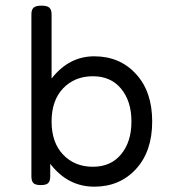

<svg xmlns="http://www.w3.org/2000/svg" viewBox="-20 -666 640 696"><path d="M129.9 -645.5Q109.9 -645.5 101.8 -638.2Q93.8 -630.9 93.8 -613.8V-26.9Q93.8 -9.8 101.1 -2.4Q108.4 4.9 127.4 4.9H128.4Q147.5 4.9 154.8 -2.4Q162.1 -9.8 162.1 -26.9V-72.3Q225.6 10.7 321.8 10.7Q414.1 10.7 472.9 -53.2Q531.7 -117.2 531.7 -225.6Q531.7 -334 472.9 -397.9Q414.1 -461.9 321.8 -461.9Q230 -461.9 167 -381.3V-613.8Q167 -630.9 158.9 -638.2Q150.9 -645.5 130.9 -645.5ZM316.9 -61.5Q250.5 -61.5 208.7 -105.5Q167 -149.4 167 -225.6Q167 -301.8 208.7 -345.7Q250.5 -389.6 316.9 -389.6Q381.8 -389.6 419.2 -344.2Q456.5 -298.8 456.5 -225.6Q456.5 -152.3 419.2 -106.9Q381.8 -61.5 316.9 -61.5Z"/></svg>

Font: Courier Prime Code
Style: Regular
Weight: 400
Designer: Alan Dague-Greene
Foundry: Quote-Unquote Apps
Version: Version 3.18